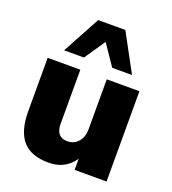

<svg xmlns="http://www.w3.org/2000/svg" viewBox="-140 -867 880 983"><g transform="rotate(20 300.5 -375.5)"><path d="M236 11Q140 11 94.5 -41.5Q49 -94 49 -202V-492H227V-197Q227 -125 289 -125Q325 -125 348 -151Q371 -177 371 -220V-492H549V0H375V-61Q327 11 236 11ZM115 -557 226 -762H374L485 -557H377L300 -670L223 -557Z"/></g></svg>

Font: Nunito Sans Black
Style: Regular
Weight: 900
Designer: Vernon Adams
Foundry: Vernon Adams
Version: Version 3.006; ttfautohint (v1.8.3)